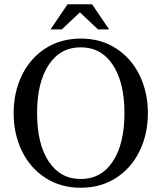

<svg xmlns="http://www.w3.org/2000/svg" viewBox="-20 -861 757 901"><path d="M44 -330Q44 -428 83 -508Q122 -588 193.5 -634Q265 -680 359 -680Q453 -680 524.5 -634Q596 -588 635 -508Q674 -428 674 -330Q674 -232 635 -152Q596 -72 524.5 -26Q453 20 359 20Q265 20 193.5 -26Q122 -72 83 -152Q44 -232 44 -330ZM564 -330Q564 -474 509.5 -556.5Q455 -639 359 -639Q263 -639 208.5 -556.5Q154 -474 154 -330Q154 -186 208.5 -103.5Q263 -21 359 -21Q455 -21 509.5 -103.5Q564 -186 564 -330ZM297 -841H412L492 -723H440L355 -803L270 -723H217Z"/></svg>

Font: El Messiri Medium
Style: Regular
Weight: 500
Designer: Mohamed Gaber
Foundry: Kief Type Foundry
Version: Version 2.007